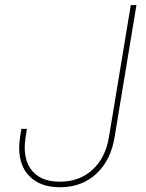

<svg xmlns="http://www.w3.org/2000/svg" viewBox="-20 -748 590 777"><path d="M223.1 9.8Q145 9.8 101.3 -32.7Q57.6 -75.2 57.6 -149.9Q57.6 -156.7 58.1 -165.3Q58.6 -173.8 60.5 -188.2Q62.5 -202.6 66.4 -226.6H88.9Q85 -202.6 83 -188.5Q81.1 -174.3 80.6 -166.3Q80.1 -158.2 80.1 -151.4Q80.1 -86.4 116.7 -49.6Q153.3 -12.7 222.2 -12.7Q301.3 -12.7 354.2 -61Q407.2 -109.4 420.9 -193.4L509.3 -727.5H532.2L443.8 -193.4Q428.7 -99.6 369.9 -44.9Q311 9.8 223.1 9.8Z"/></svg>

Font: Inter 17pt Thin
Style: Italic
Weight: 250
Italic angle: -9.3988°
Version: Version 4.001;git-66647c0bb